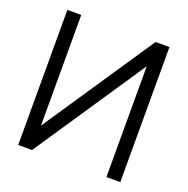

<svg xmlns="http://www.w3.org/2000/svg" viewBox="-128 -841 940 962"><g transform="rotate(20 342.0 -360.0)"><path d="M614.3 0V-720H540.3L144 -130V-720H70V0H144L540.3 -590.7V0Z"/></g></svg>

Font: Manrope
Style: Regular
Weight: 400
Designer: Mikhail Sharanda
Foundry: Mikhail Sharanda
Version: Version 4.503